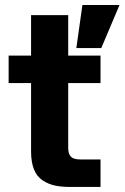

<svg xmlns="http://www.w3.org/2000/svg" viewBox="-20 -740 493 760"><path d="M103 -680.2H250V-520H377.9V-411.1H250V-154.8Q250 -130.9 260.5 -119.9Q271 -108.9 297.9 -108.9H377.9V0H257.8Q222.7 0 197 -5.6Q171.4 -11.2 148.9 -25.9Q126.5 -40.5 114.7 -69.1Q103 -97.7 103 -140.1V-411.1H14.2V-520H103ZM282.2 -549.8 306.2 -720.2H453.1L380.9 -549.8Z"/></svg>

Font: Aspekta 400
Style: Bold
Weight: 700
Designer: Ivo Dolenc
Version: Version 2.000